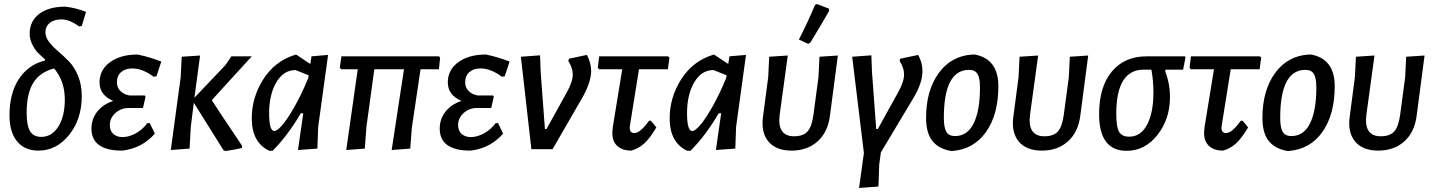

<svg xmlns="http://www.w3.org/2000/svg" viewBox="-20 -739 7100 951"><path d="M170 7Q102 7 64.5 -39Q27 -85 27 -168Q27 -276 73 -347Q119 -418 202 -439L204 -444Q176 -469 164.5 -481Q153 -493 140 -518.5Q127 -544 127 -572Q127 -634 174 -670Q221 -706 303 -706Q357 -700 406 -680L385 -610L372 -608Q324 -643 285 -643Q248 -643 226.5 -625.5Q205 -608 205 -579Q205 -554 223.5 -530.5Q242 -507 268.5 -484.5Q295 -462 321.5 -435Q348 -408 366.5 -363.5Q385 -319 385 -263Q385 -149 322.5 -71Q260 7 170 7ZM112 -180Q112 -117 129 -89Q146 -61 184 -61Q237 -61 269 -112Q301 -163 301 -246Q301 -338 248 -400Q178 -382 145 -329Q112 -276 112 -180Z M585 7Q433 7 433 -102Q433 -150 462 -186.5Q491 -223 541 -239Q473 -268 473 -331Q473 -393 525 -431Q577 -469 662 -469Q727 -455 779 -434L755 -361L741 -359Q686 -400 635 -400Q601 -400 580 -382Q559 -364 559 -331Q559 -306 576 -288.5Q593 -271 622 -266H697L701 -260L688 -204H616Q579 -204 551.5 -179Q524 -154 524 -120Q524 -91 541.5 -75.5Q559 -60 587 -60Q618 -60 651.5 -78Q685 -96 710 -129H722L747 -77Q683 -4 585 7Z M826 4 875 -357 880 -458 971 -464 943 -255 1097 -417 1126 -460H1227L1029 -243Q1046 -215 1179 -17L1178 -6Q1152 1 1097 9L1087 5L940 -230L925 -111L919 -3Z M1314 8Q1227 -33 1227 -153Q1227 -257 1284.5 -347Q1342 -437 1443 -468H1448L1517 -422L1523 -460L1605 -467L1556 -111L1552 -3L1456 4L1482 -178H1470Q1405 -67 1330 8ZM1313 -178Q1313 -90 1339 -90Q1352 -90 1377 -118Q1402 -146 1438 -209Q1474 -272 1507 -353L1509 -366L1444 -392Q1384 -392 1348.5 -331Q1313 -270 1313 -178Z M1695 4 1752 -396H1670L1663 -404L1671 -460H2154L2160 -454L2154 -396H2063L2020 -107L2012 -3L1920 4L1981 -396H1834L1795 -111L1787 -3Z M2310 7Q2158 7 2158 -102Q2158 -150 2187 -186.5Q2216 -223 2266 -239Q2198 -268 2198 -331Q2198 -393 2250 -431Q2302 -469 2387 -469Q2452 -455 2504 -434L2480 -361L2466 -359Q2411 -400 2360 -400Q2326 -400 2305 -382Q2284 -364 2284 -331Q2284 -306 2301 -288.5Q2318 -271 2347 -266H2422L2426 -260L2413 -204H2341Q2304 -204 2276.5 -179Q2249 -154 2249 -120Q2249 -91 2266.5 -75.5Q2284 -60 2312 -60Q2343 -60 2376.5 -78Q2410 -96 2435 -129H2447L2472 -77Q2408 -4 2310 7Z M2887 -467Q2908 -428 2908 -387Q2908 -331 2863 -253L2717 0H2612L2560 -458L2655 -465L2658 -383L2679 -100H2687L2786 -279Q2817 -333 2817 -371Q2817 -402 2795 -437L2798 -448Z M3107 7Q3062 7 3037 -16.5Q3012 -40 3013 -83L3015 -108L3062 -396H2947L2941 -404L2948 -460H3289L3296 -454L3288 -396H3145L3101 -122L3099 -106Q3099 -80 3122 -80Q3151 -80 3195 -141H3204L3231 -108Q3200 -55 3171.5 -29Q3143 -3 3107 7Z M3384 8Q3297 -33 3297 -153Q3297 -257 3354.5 -347Q3412 -437 3513 -468H3518L3587 -422L3593 -460L3675 -467L3626 -111L3622 -3L3526 4L3552 -178H3540Q3475 -67 3400 8ZM3383 -178Q3383 -90 3409 -90Q3422 -90 3447 -118Q3472 -146 3508 -209Q3544 -272 3577 -353L3579 -366L3514 -392Q3454 -392 3418.5 -331Q3383 -270 3383 -178Z M4017 -715 4027 -719 4086 -696 4087 -685Q4045 -612 3993 -527L3983 -522L3937 -543Q3982 -631 4017 -715ZM3901 7Q3824 7 3786.5 -37.5Q3749 -82 3759 -159L3785 -357L3790 -458L3882 -464L3842 -172Q3828 -64 3913 -64Q3958 -64 3979.5 -87.5Q4001 -111 4009 -170L4034 -357L4039 -458L4130 -464L4091 -167Q4081 -85 4030 -39Q3979 7 3901 7Z M4528 -467Q4549 -428 4549 -387Q4549 -328 4504 -253L4343 16L4335 75L4331 185L4235 192L4259 19L4201 -458L4296 -465L4299 -383L4320 -100H4328L4427 -279Q4458 -333 4458 -371Q4458 -402 4436 -437L4439 -448Z M4798 -469H4808Q4925 -447 4925 -312Q4925 -172 4864 -85.5Q4803 1 4695 9L4686 8Q4626 -4 4596.5 -43Q4567 -82 4567 -155Q4567 -291 4629.5 -377Q4692 -463 4798 -469ZM4780 -393Q4655 -393 4655 -155Q4655 -107 4667.5 -86Q4680 -65 4710 -65Q4772 -65 4803 -128.5Q4834 -192 4834 -305Q4834 -353 4821.5 -373Q4809 -393 4780 -393Z M5141 7Q5064 7 5026.5 -37.5Q4989 -82 4999 -159L5025 -357L5030 -458L5122 -464L5082 -172Q5068 -64 5153 -64Q5198 -64 5219.5 -87.5Q5241 -111 5249 -170L5274 -357L5279 -458L5370 -464L5331 -167Q5321 -85 5270 -39Q5219 7 5141 7Z M5560 8Q5424 8 5424 -174Q5424 -308 5486.5 -384Q5549 -460 5660 -460H5849L5852 -454L5840 -394H5754L5751 -387Q5775 -325 5775 -259Q5775 -149 5713 -70.5Q5651 8 5560 8ZM5573 -62Q5630 -62 5661.5 -121Q5693 -180 5693 -281Q5693 -341 5683 -394H5645Q5509 -394 5509 -175Q5509 -110 5523 -86Q5537 -62 5573 -62Z M6038 7Q5993 7 5968 -16.5Q5943 -40 5944 -83L5946 -108L5993 -396H5878L5872 -404L5879 -460H6220L6227 -454L6219 -396H6076L6032 -122L6030 -106Q6030 -80 6053 -80Q6082 -80 6126 -141H6135L6162 -108Q6131 -55 6102.5 -29Q6074 -3 6038 7Z M6464 -469H6474Q6591 -447 6591 -312Q6591 -172 6530 -85.5Q6469 1 6361 9L6352 8Q6292 -4 6262.5 -43Q6233 -82 6233 -155Q6233 -291 6295.5 -377Q6358 -463 6464 -469ZM6446 -393Q6321 -393 6321 -155Q6321 -107 6333.5 -86Q6346 -65 6376 -65Q6438 -65 6469 -128.5Q6500 -192 6500 -305Q6500 -353 6487.5 -373Q6475 -393 6446 -393Z M6807 7Q6730 7 6692.5 -37.5Q6655 -82 6665 -159L6691 -357L6696 -458L6788 -464L6748 -172Q6734 -64 6819 -64Q6864 -64 6885.5 -87.5Q6907 -111 6915 -170L6940 -357L6945 -458L7036 -464L6997 -167Q6987 -85 6936 -39Q6885 7 6807 7Z"/></svg>

Font: Alegreya Sans Medium
Style: Italic
Weight: 500
Italic angle: -7°
Designer: Juan Pablo del Peral
Foundry: Huerta Tipografica
Version: Version 2.007